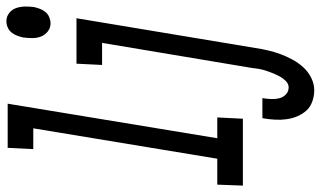

<svg xmlns="http://www.w3.org/2000/svg" viewBox="-257 -558 1002 600"><g transform="rotate(-90 244.0 -258.0)"><path d="M173 0H-36L-33 -80H48L143 -655H78L82 -735H220L112 -80H177ZM471 -601Q457 -601 446 -609.5Q435 -618 430 -630.5Q425 -643 425 -657.5Q425 -672 427 -687Q429 -696 432.5 -705.5Q436 -715 442.5 -723Q449 -731 458.5 -735Q468 -739 478 -739Q492 -739 503 -730.5Q514 -722 518.5 -709.5Q523 -697 523.5 -682.5Q524 -668 522 -653Q520 -644 516.5 -634.5Q513 -625 506.5 -617Q500 -609 490 -605Q480 -601 471 -601ZM262 223Q244 223 227 217Q210 211 199 199Q188 187 181 171Q174 155 171.5 137Q169 119 170 101Q171 83 174 65L175 61H238L237 63Q235 76 234.5 89Q234 102 237 114Q240 126 249 134.5Q258 143 271 143Q282 143 291 134Q300 125 305.5 114.5Q311 104 315.5 93Q320 82 323.5 71Q327 60 329 48.5Q331 37 332 26L410 -440H341L345 -520H487L394 39Q391 59 386.5 78.5Q382 98 375 117Q368 136 358 154.5Q348 173 334 188.5Q320 204 301 213.5Q282 223 262 223Z"/></g></svg>

Font: Iosevka Medium Oblique
Style: Regular
Weight: 500
Italic angle: -9°
Monospace: yes
Designer: Belleve Invis
Foundry: Belleve Invis
Version: Version 32.5.0; ttfautohint (v1.8.4)